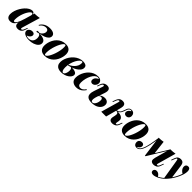

<svg xmlns="http://www.w3.org/2000/svg" viewBox="524 -2412 4480 4480"><g transform="rotate(45 2764.0 -172.0)"><path d="M190 -47Q202 -47 217 -59.5Q232 -72 248 -98Q264 -124 281 -165Q298 -206 314 -264L289 -156Q269 -92 242 -54.5Q215 -17 182.5 -1.5Q150 14 114 14Q54 14 25 -19Q-4 -52 -4 -110Q-4 -166 15 -225.5Q34 -285 66.5 -339.5Q99 -394 139.5 -437.5Q180 -481 224.5 -506.5Q269 -532 312 -532Q345 -532 362.5 -509Q380 -486 374 -433L363 -427Q368 -458 361.5 -473.5Q355 -489 339 -489Q320 -489 297 -466.5Q274 -444 250.5 -405.5Q227 -367 207.5 -317.5Q188 -268 176 -213Q164 -158 164 -105Q164 -74 170 -60.5Q176 -47 190 -47ZM388 -517Q437 -518 475.5 -521.5Q514 -525 551 -532L418 -85Q414 -71 413.5 -60.5Q413 -50 417.5 -44.5Q422 -39 431 -39Q442 -39 457 -52Q472 -65 489 -110L508 -162H527L502 -89Q488 -48 465 -25.5Q442 -3 416 5.5Q390 14 364 14Q308 14 284 -19Q269 -41 269 -74Q269 -107 282 -152Z M702 -6Q746 -7 777.5 -25.5Q809 -44 826 -79Q843 -114 843 -160Q843 -204 827 -232.5Q811 -261 784 -264Q773 -258 758.5 -254.5Q744 -251 733 -251Q723 -251 717 -255Q711 -259 713 -268Q715 -276 722 -280Q729 -284 745 -284Q757 -284 765 -282.5Q773 -281 781 -280Q808 -284 832.5 -303.5Q857 -323 872.5 -352Q888 -381 888 -411Q888 -443 868 -461Q848 -479 810 -479Q771 -479 732.5 -458Q694 -437 661 -390L645 -398Q681 -463 743 -497.5Q805 -532 891 -532Q967 -532 1010.5 -505.5Q1054 -479 1054 -431Q1054 -390 1022.5 -357Q991 -324 933.5 -302Q876 -280 795 -273Q899 -270 952.5 -240Q1006 -210 1006 -152Q1006 -103 969.5 -66Q933 -29 871.5 -7.5Q810 14 734 14Q673 14 628.5 0Q584 -14 560.5 -39Q537 -64 537 -96Q537 -136 570 -163Q603 -190 650 -190Q684 -190 703.5 -174.5Q723 -159 723 -132Q723 -110 709.5 -88Q696 -66 673.5 -50Q651 -34 623 -27Q633 -21 645.5 -16Q658 -11 673 -8.5Q688 -6 702 -6Z M1409 -512Q1389 -512 1364.5 -484Q1340 -456 1316 -409Q1292 -362 1272 -304Q1252 -246 1240 -185Q1228 -124 1228 -68Q1228 -34 1234.5 -20Q1241 -6 1255 -6Q1274 -6 1298 -32.5Q1322 -59 1345.5 -104.5Q1369 -150 1389 -207.5Q1409 -265 1421.5 -327Q1434 -389 1434 -448Q1434 -488 1427 -500Q1420 -512 1409 -512ZM1078 -153Q1078 -200 1091 -252Q1104 -304 1130 -353.5Q1156 -403 1196.5 -443.5Q1237 -484 1291 -508Q1345 -532 1414 -532Q1496 -532 1540 -489Q1584 -446 1584 -365Q1584 -318 1571 -266Q1558 -214 1532 -164.5Q1506 -115 1465.5 -74.5Q1425 -34 1371 -10Q1317 14 1248 14Q1166 14 1122 -29Q1078 -72 1078 -153Z M1839 -9Q1860 -9 1876 -31Q1892 -53 1901.5 -86.5Q1911 -120 1911 -154Q1911 -192 1899 -212.5Q1887 -233 1869 -234L1863 -240Q1910 -246 1955 -240Q2000 -234 2029.5 -214Q2059 -194 2059 -156Q2059 -127 2038.5 -97Q2018 -67 1982 -42Q1946 -17 1897 -1.5Q1848 14 1791 14Q1738 14 1698.5 -2Q1659 -18 1636.5 -53.5Q1614 -89 1614 -145Q1614 -196 1632.5 -250Q1651 -304 1684 -354.5Q1717 -405 1763 -445Q1809 -485 1865 -508.5Q1921 -532 1984 -532Q2038 -532 2073 -511.5Q2108 -491 2108 -442Q2108 -397 2077 -358Q2046 -319 1995.5 -289Q1945 -259 1884.5 -238.5Q1824 -218 1763 -210L1765 -221Q1806 -234 1846 -258Q1886 -282 1918 -315Q1950 -348 1969 -388.5Q1988 -429 1988 -476Q1988 -496 1982.5 -504.5Q1977 -513 1964 -513Q1939 -513 1908 -482.5Q1877 -452 1848 -398.5Q1819 -345 1801 -278Q1783 -211 1783 -139Q1783 -71 1799.5 -40Q1816 -9 1839 -9Z M2489 -512Q2452 -512 2416.5 -480.5Q2381 -449 2353 -396.5Q2325 -344 2308.5 -278.5Q2292 -213 2292 -145Q2292 -91 2313.5 -67.5Q2335 -44 2370 -44Q2401 -44 2432.5 -62Q2464 -80 2496 -128L2516 -120Q2496 -87 2464.5 -56Q2433 -25 2390.5 -5.5Q2348 14 2293 14Q2220 14 2172 -24Q2124 -62 2124 -142Q2124 -193 2140 -247Q2156 -301 2186.5 -352Q2217 -403 2260 -443.5Q2303 -484 2358 -508Q2413 -532 2478 -532Q2537 -532 2570.5 -502.5Q2604 -473 2604 -432Q2604 -402 2589.5 -374.5Q2575 -347 2550.5 -329Q2526 -311 2496 -311Q2471 -311 2452 -327.5Q2433 -344 2433 -375Q2433 -420 2462.5 -453Q2492 -486 2530 -496Q2522 -504 2512.5 -508Q2503 -512 2489 -512Z M2945 -288Q2999 -288 3032.5 -259.5Q3066 -231 3066 -180Q3066 -130 3035 -85Q3004 -40 2943.5 -13Q2883 14 2795 14Q2750 14 2713 3Q2676 -8 2653.5 -34Q2631 -60 2628.5 -105.5Q2626 -151 2649 -220L2721 -433Q2727 -449 2727 -459Q2727 -469 2722 -474Q2717 -479 2709 -479Q2697 -479 2682.5 -465.5Q2668 -452 2651 -408L2632 -356H2613L2638 -429Q2652 -471 2675 -493Q2698 -515 2724.5 -523.5Q2751 -532 2776 -532Q2841 -532 2863.5 -491Q2886 -450 2858 -366L2797 -191Q2772 -118 2769 -77.5Q2766 -37 2778 -20.5Q2790 -4 2810 -4Q2837 -4 2861 -28.5Q2885 -53 2899.5 -92.5Q2914 -132 2914 -177Q2914 -210 2902 -225.5Q2890 -241 2865 -241Q2846 -241 2828.5 -230.5Q2811 -220 2799 -200L2800 -217Q2825 -254 2864.5 -271Q2904 -288 2945 -288Z M3544 -81Q3540 -57 3543 -48Q3546 -39 3558 -39Q3569 -39 3583.5 -52Q3598 -65 3615 -110L3634 -162H3653L3628 -89Q3614 -49 3589.5 -26.5Q3565 -4 3535.5 5Q3506 14 3479 14Q3424 14 3400.5 -16.5Q3377 -47 3391 -108L3403 -164Q3415 -216 3399 -239Q3383 -262 3325 -268V-272Q3373 -275 3417 -271.5Q3461 -268 3495 -253Q3529 -238 3545.5 -208Q3562 -178 3553 -129ZM3577 -513Q3563 -513 3552.5 -509Q3542 -505 3533 -497Q3514 -481 3503.5 -453Q3493 -425 3482.5 -393Q3472 -361 3455.5 -332.5Q3439 -304 3411 -286Q3383 -268 3337 -269L3327 -268L3329 -279Q3374 -282 3400.5 -300.5Q3427 -319 3441.5 -347Q3456 -375 3465.5 -406Q3475 -437 3486 -464Q3497 -491 3518 -509Q3533 -522 3550.5 -527Q3568 -532 3581 -532Q3634 -532 3659.5 -501.5Q3685 -471 3685 -429Q3684 -401 3672 -379.5Q3660 -358 3639.5 -346.5Q3619 -335 3592 -335Q3557 -335 3538 -354.5Q3519 -374 3520 -399Q3520 -435 3543.5 -461.5Q3567 -488 3597 -502Q3594 -507 3588.5 -510Q3583 -513 3577 -513ZM3269 0H3110L3234 -433Q3239 -448 3240.5 -458Q3242 -468 3238.5 -473.5Q3235 -479 3225 -479Q3208 -479 3194 -463.5Q3180 -448 3165 -408L3143 -352H3124L3152 -429Q3166 -465 3185 -488Q3204 -511 3230 -521.5Q3256 -532 3287 -532Q3324 -532 3345 -519.5Q3366 -507 3374 -486Q3382 -465 3381 -440.5Q3380 -416 3374 -392Z M4048 -512Q4028 -512 4003.5 -484Q3979 -456 3955 -409Q3931 -362 3911 -304Q3891 -246 3879 -185Q3867 -124 3867 -68Q3867 -34 3873.5 -20Q3880 -6 3894 -6Q3913 -6 3937 -32.5Q3961 -59 3984.5 -104.5Q4008 -150 4028 -207.5Q4048 -265 4060.5 -327Q4073 -389 4073 -448Q4073 -488 4066 -500Q4059 -512 4048 -512ZM3717 -153Q3717 -200 3730 -252Q3743 -304 3769 -353.5Q3795 -403 3835.5 -443.5Q3876 -484 3930 -508Q3984 -532 4053 -532Q4135 -532 4179 -489Q4223 -446 4223 -365Q4223 -318 4210 -266Q4197 -214 4171 -164.5Q4145 -115 4104.5 -74.5Q4064 -34 4010 -10Q3956 14 3887 14Q3805 14 3761 -29Q3717 -72 3717 -153Z M4903 -85Q4899 -71 4897.5 -60.5Q4896 -50 4899.5 -44.5Q4903 -39 4913 -39Q4929 -39 4943.5 -54.5Q4958 -70 4973 -110L4993 -166H5012L4985 -89Q4965 -32 4927 -9Q4889 14 4845 14Q4813 14 4791.5 4Q4770 -6 4760 -22Q4748 -43 4749.5 -70.5Q4751 -98 4758 -126L4866 -518Q4912 -519 4953 -522Q4994 -525 5029 -532ZM4504 -495Q4496 -437 4487 -375.5Q4478 -314 4465 -255Q4452 -196 4435 -145Q4418 -94 4395 -56.5Q4372 -19 4343 -1Q4327 9 4313 11.5Q4299 14 4288 14Q4239 14 4216 -13Q4193 -40 4193 -77Q4193 -122 4220 -146Q4247 -170 4285 -170Q4320 -170 4338.5 -152.5Q4357 -135 4357 -107Q4357 -75 4334 -48.5Q4311 -22 4280 -7Q4281 -6 4285 -5Q4289 -4 4294 -4Q4315 -5 4332 -15Q4362 -32 4385 -74.5Q4408 -117 4424.5 -173.5Q4441 -230 4453 -291.5Q4465 -353 4473.5 -411Q4482 -469 4489 -513ZM4555 5 4485 -518Q4527 -519 4566 -522Q4605 -525 4636 -532L4677 -186L4574 5ZM4584 -48 4867 -510 4882 -499 4574 5Z M5364 -68 5244 69 5162 -432Q5158 -458 5153 -467.5Q5148 -477 5139 -477Q5128 -477 5119.5 -464.5Q5111 -452 5095 -408L5075 -356H5056L5081 -429Q5102 -490 5134.5 -511Q5167 -532 5208 -532Q5251 -532 5279 -508.5Q5307 -485 5316 -418ZM5119 138Q5166 116 5216.5 76.5Q5267 37 5320 -30Q5374 -98 5414.5 -174Q5455 -250 5475 -317Q5448 -332 5425.5 -353.5Q5403 -375 5390 -401.5Q5377 -428 5377 -457Q5377 -492 5396.5 -512Q5416 -532 5449 -532Q5487 -532 5504 -507Q5521 -482 5521 -438Q5521 -392 5505 -336.5Q5489 -281 5461.5 -222Q5434 -163 5398.5 -107Q5363 -51 5324 -4Q5287 41 5245.5 76.5Q5204 112 5159.5 137.5Q5115 163 5070 177Q5051 183 5034.5 185.5Q5018 188 5005 188Q4969 188 4949 172Q4929 156 4929 127Q4929 99 4949.5 79.5Q4970 60 5004 60Q5038 60 5066.5 80Q5095 100 5119 138Z"/></g></svg>

Font: Playfair Display ExtraBold
Style: Italic
Weight: 800
Italic angle: -14°
Designer: Claus Eggers Sørensen
Foundry: Claus Eggers Sørensen
Version: Version 1.203